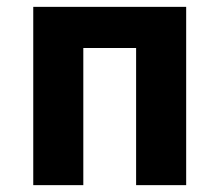

<svg xmlns="http://www.w3.org/2000/svg" viewBox="-20 -540 640 560"><path d="M77 0V-520H523V0H377V-400H223V0Z"/></svg>

Font: Iosevka SS04 Heavy Extended
Style: Regular
Weight: 900
Width: 7
Monospace: yes
Designer: Belleve Invis
Foundry: Belleve Invis
Version: Version 19.0.0; ttfautohint (v1.8.4)